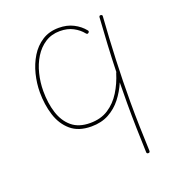

<svg xmlns="http://www.w3.org/2000/svg" viewBox="-130 -602 847 922"><g transform="rotate(-20 293.5 -140.5)"><path d="M398.4 -425.3Q392.1 -419.9 386.2 -426.8Q367.7 -450.2 339.1 -465.3Q310.5 -480.5 272 -480.5Q229 -480.5 196.5 -459.5Q164.1 -438.5 142.3 -403.3Q120.6 -368.2 109.9 -324.7Q99.1 -281.2 99.1 -236.3Q99.1 -174.8 115 -124.8Q130.9 -74.7 166 -45.2Q201.2 -15.6 259.3 -15.6Q314 -15.6 352.5 -40.8Q391.1 -65.9 417 -107.7Q442.9 -149.4 458 -199.2Q458.5 -201.2 460 -202.1Q461.9 -271 465.6 -339.8Q469.2 -408.7 474.1 -477.5Q475.1 -486.3 482.9 -485.4Q491.7 -484.4 490.7 -476.6Q482.9 -367.7 478.5 -259.5Q474.1 -151.4 474.1 -42.5Q474.1 19.5 475.8 82Q477.5 144.5 480 207Q480 215.8 471.7 215.8Q462.9 215.8 462.9 208Q460.4 145.5 459 82.5Q457.5 19.5 457.5 -42.5Q457.5 -96.2 458.5 -150.4Q440.9 -108.9 413.8 -74.2Q386.7 -39.6 348.6 -18.8Q310.5 2 259.3 2Q193.8 2 154.8 -31.5Q115.7 -64.9 98.6 -119.4Q81.5 -173.8 81.5 -236.3Q81.5 -282.2 93 -328.4Q104.5 -374.5 127.7 -412.6Q150.9 -450.7 187 -473.9Q223.1 -497.1 272 -497.1Q314 -497.1 346.4 -480.5Q378.9 -463.9 399.9 -437.5Q405.3 -431.2 398.4 -425.3Z"/></g></svg>

Font: Mikhak-DS2-FD Thin
Style: Regular
Weight: 100
Designer: Amin Abedi
Version: Version 3.2